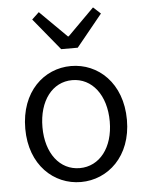

<svg xmlns="http://www.w3.org/2000/svg" viewBox="-57 -875 716 935"><g transform="rotate(-5 301.0 -408.0)"><path d="M301 13C433 13 550 -91 550 -269C550 -450 433 -554 301 -554C169 -554 53 -450 53 -269C53 -91 169 13 301 13ZM301 -55C204 -55 137 -141 137 -269C137 -398 204 -485 301 -485C398 -485 466 -398 466 -269C466 -141 398 -55 301 -55ZM261 -640H342L469 -796L433 -829L303 -699H299L168 -829L133 -796Z"/></g></svg>

Font: Noto Sans CJK JP DemiLight
Style: Regular
Weight: 350
Designer: Ryoko NISHIZUKA (kana & ideographs); Paul D. Hunt (Latin, Greek & Cyrillic); Wenlong ZHANG (bopomofo); Sandoll Communica
Foundry: Adobe Systems Incorporated
Version: Version 1.004;PS 1.004;hotconv 1.0.82;makeotf.lib2.5.63406